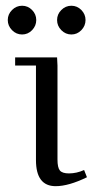

<svg xmlns="http://www.w3.org/2000/svg" viewBox="-20 -637 340 662"><path d="M21.5 -533Q6.8 -547.9 6.8 -567.9Q6.8 -587.9 21.5 -602.5Q36.1 -617.2 56.2 -617.2Q76.2 -617.2 90.6 -602.5Q105 -587.9 105 -567.9Q105 -547.9 90.6 -533Q76.2 -518.1 56.2 -518.1Q36.1 -518.1 21.5 -533ZM32.2 -411.1V-439H176.8L178.2 -411.1V-86.9Q178.2 -59.1 186.5 -49.1Q194.8 -39.1 217.8 -39.1Q244.1 -39.1 270 -50.8L279.8 -25.9Q216.8 4.9 171.9 4.9Q104 4.9 104 -85V-411.1ZM191.4 -533Q176.8 -547.9 176.8 -567.9Q176.8 -587.9 191.4 -602.5Q206.1 -617.2 226.1 -617.2Q246.1 -617.2 260.5 -602.5Q274.9 -587.9 274.9 -567.9Q274.9 -547.9 260.5 -533Q246.1 -518.1 226.1 -518.1Q206.1 -518.1 191.4 -533Z"/></svg>

Font: Dehuti Alt
Style: Book
Weight: 400
Version: Version 1.2